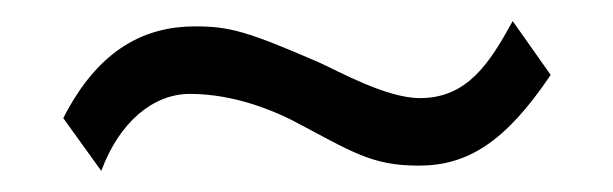

<svg xmlns="http://www.w3.org/2000/svg" viewBox="-20 -345 581 182"><path d="M466 -325C444 -285 423 -252 378 -252C346 -252 300 -278 282 -286C215 -315 198 -320 165 -320C119 -320 74 -300 40 -233L76 -183C93 -229 125 -256 160 -256C202 -256 239 -240 257 -231C314 -201 332 -188 377 -188C423 -188 459 -210 502 -274Z"/></svg>

Font: XITS
Style: Regular
Weight: 400
Designer: MicroPress Inc., with final additions and corrections provided by Coen Hoffman, Elsevier (retired)
Version: Version 1.302